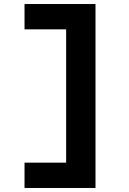

<svg xmlns="http://www.w3.org/2000/svg" viewBox="-20 -720 640 955"><path d="M455 -700V215H102V89H309V-574H102V-700Z"/></svg>

Font: Red Hat Mono VF Light
Style: Regular
Weight: 300
Monospace: yes
Designer: Pentagram, MCKL
Foundry: Pentagram, MCKL
Version: Version 1.023